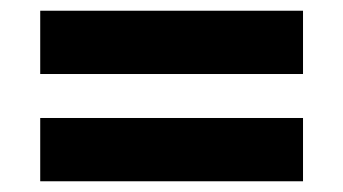

<svg xmlns="http://www.w3.org/2000/svg" viewBox="-20 -466 640 358"><path d="M55 -328V-446H545V-328ZM55 -128V-246H545V-128Z"/></svg>

Font: Mulish ExtraLight Black
Style: Regular
Weight: 900
Version: Version 3.603